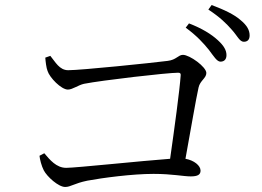

<svg xmlns="http://www.w3.org/2000/svg" viewBox="-20 -806 1040 763"><path d="M810 -608C829 -583 842 -561 856 -561C871 -561 880 -570 880 -587C880 -606 870 -624 846 -646C820 -670 783 -693 731 -713L718 -696C762 -664 789 -634 810 -608ZM901 -688C923 -664 932 -640 949 -640C964 -640 972 -649 972 -665C972 -686 962 -705 935 -727C911 -748 872 -767 821 -786L808 -768C855 -737 879 -713 901 -688ZM137 -187C138 -174 145 -146 154 -129C167 -104 212 -63 239 -63C261 -63 274 -77 327 -88C386 -99 505 -115 590 -115C665 -115 708 -105 738 -105C766 -105 777 -112 777 -128C777 -148 751 -169 717 -175C738 -290 759 -414 769 -458C775 -486 800 -495 800 -516C800 -540 734 -588 707 -588C688 -588 681 -568 646 -564C584 -556 302 -527 251 -527C216 -527 200 -560 180 -584L160 -577C161 -562 164 -536 169 -524C177 -498 223 -450 250 -450C268 -450 291 -468 314 -473C385 -487 645 -517 688 -517C696 -517 699 -514 698 -506C694 -448 673 -294 656 -175C546 -167 281 -139 243 -139C204 -139 178 -171 156 -197Z"/></svg>

Font: Source Han Serif KR
Style: Regular
Weight: 400
Designer: Ryoko NISHIZUKA 西塚涼子 (kana & ideographs); Frank Grießhammer (Latin, Greek & Cyrillic); Wenlong ZHANG 张文龙 (bopomofo); San
Foundry: Adobe
Version: Version 2.001;hotconv 1.1.0;makeotfexe 2.6.0